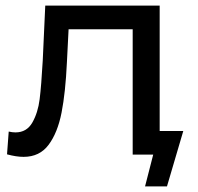

<svg xmlns="http://www.w3.org/2000/svg" viewBox="-20 -550 703 683"><path d="M632 -84 574 113H496L525 0H452V-446H224L218 -328Q213 -221 199 -149.5Q185 -78 153 -35Q121 8 64 8Q38 8 5 -1L11 -82Q24 -79 35 -79Q75 -79 95 -114Q115 -149 121 -197Q127 -245 132 -334L141 -530H548V-84Z"/></svg>

Font: APTA Sans Medium
Style: Bold
Weight: 500
Version: Version 7.200